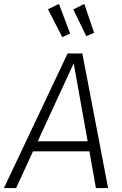

<svg xmlns="http://www.w3.org/2000/svg" viewBox="-41 -957 623 977"><path d="M414 -187H127L41 0H-21L303 -685H378L509 0H447ZM405 -238 334 -635 151 -238ZM316 -786 276 -768 203 -910 259 -937ZM438 -790 398 -773 332 -909 388 -937Z"/></svg>

Font: FiraGO Light
Style: Italic
Weight: 300
Italic angle: -8°
Designer: bBox Type GmbH
Foundry: bBox Type GmbH
Version: Version 1.001